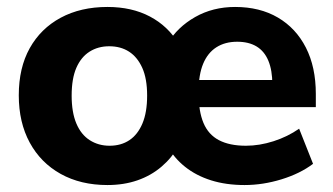

<svg xmlns="http://www.w3.org/2000/svg" viewBox="-20 -521 957 552"><path d="M289 11Q212 11 154.5 -21Q97 -53 65.5 -111Q34 -169 34 -247Q34 -326 65.5 -382.5Q97 -439 154.5 -470Q212 -501 289 -501Q359 -501 411 -473.5Q463 -446 493 -396H462Q490 -443 541 -472Q592 -501 656 -501Q727 -501 779 -470.5Q831 -440 859.5 -384Q888 -328 888 -251V-213H531V-291H779L763 -278Q763 -319 751.5 -346.5Q740 -374 717.5 -387.5Q695 -401 662 -401Q627 -401 602 -385Q577 -369 564 -337.5Q551 -306 551 -259V-252Q551 -201 565 -167.5Q579 -134 609.5 -118Q640 -102 687 -102Q726 -102 766.5 -115Q807 -128 840 -151L880 -50Q843 -22 789.5 -5.5Q736 11 683 11Q630 11 587 -2.5Q544 -16 512 -41.5Q480 -67 461 -102H494Q474 -67 444 -41.5Q414 -16 375 -2.5Q336 11 289 11ZM295 -102Q328 -102 352 -118Q376 -134 389.5 -166Q403 -198 403 -246Q403 -295 389 -326Q375 -357 351 -372.5Q327 -388 294 -388Q262 -388 237.5 -372.5Q213 -357 199.5 -326Q186 -295 186 -246Q186 -198 199.5 -166Q213 -134 238 -118Q263 -102 295 -102Z"/></svg>

Font: Nunito Sans 12pt ExtraLight 12pt ExtraBold
Style: Regular
Weight: 800
Version: Version 3.101;gftools[0.9.27]